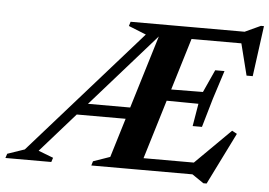

<svg xmlns="http://www.w3.org/2000/svg" viewBox="-131 -778 1237 884"><g transform="rotate(5 487.5 -335.5)"><path d="M70.5 -46.5 139.5 -20 133 0H-79L-72.5 -20L6.5 -47L515.5 -622.5L434.5 -655L440.5 -675H743.5L538 0H318L324 -20L401.5 -47L580.5 -634L586.5 -631ZM839 36.5 785.5 0H459L477.5 -54.5H823.5L769.5 -37L950 -216L973 -203.5L854 36.5ZM211.5 -228 228.5 -281.5H511L493.5 -228ZM767 -221.5 784.5 -326 564.5 -328 580.5 -380 800.5 -382 848 -486.5H891L848.5 -354L810 -221.5ZM994 -474.5 952.5 -639.5 978.5 -620.5H647.5L665.5 -675H967.5L1040 -708.5H1054L1022.5 -474.5Z"/></g></svg>

Font: Newsreader 24pt
Style: Bold Italic
Weight: 700
Italic angle: -17°
Designer: Hugues Gentile
Foundry: Production Type
Version: Version 1.003